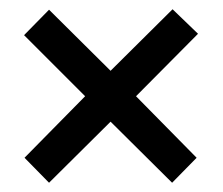

<svg xmlns="http://www.w3.org/2000/svg" viewBox="-20 -627 481 415"><path d="M353 -607 408 -554 274 -419 405 -286 352 -232 219 -364 86 -232 33 -286 164 -419 32 -551 86 -606 219 -474Z"/></svg>

Font: Noto Sans Malayalam UI ExtraCondensed Medium
Style: Regular
Weight: 500
Width: 2
Designer: Jelle Bosma - Monotype Design Team
Foundry: Monotype Imaging Inc.
Version: Version 2.104; ttfautohint (v1.8.4.7-5d5b)